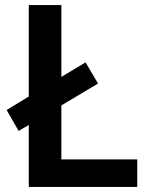

<svg xmlns="http://www.w3.org/2000/svg" viewBox="-20 -734 590 754"><path d="M93 0V-243L53 -220L6 -302L93 -355V-714H221V-432L316 -489L365 -406L221 -320V-108H519V0Z"/></svg>

Font: Noto Sans Hebrew SemiBold
Style: Regular
Weight: 600
Designer: Monotype Design Team
Foundry: Monotype Imaging Inc.
Version: Version 2.003